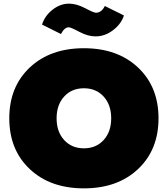

<svg xmlns="http://www.w3.org/2000/svg" viewBox="-20 -1010 921 1055"><path d="M31 -360Q31 -533 143.5 -639Q256 -745 441 -745Q626 -745 738.5 -639Q851 -533 851 -360Q851 -187 738.5 -81Q626 25 441 25Q256 25 143.5 -81Q31 -187 31 -360ZM291 -360Q291 -286 332.5 -240.5Q374 -195 441 -195Q508 -195 549.5 -240.5Q591 -286 591 -360Q591 -434 549.5 -479.5Q508 -525 441 -525Q374 -525 332.5 -479.5Q291 -434 291 -360ZM315 -823 211 -875Q226 -923 268.5 -956.5Q311 -990 360 -990Q400 -990 448 -965Q495 -940 507 -940Q538 -940 556 -977L661 -925Q646 -878 601 -844Q556 -810 505 -810Q463 -810 416 -835Q369 -860 358 -860Q334 -860 315 -823Z"/></svg>

Font: Metropolitano Black
Style: Regular
Weight: 900
Designer: Fonts by Alex Slobzheninov & Chris M. Simpson / Changes by Cristiano Sobral
Foundry: Fonts by Alex Slobzheninov & Chris M. Simpson / Changes by Cristiano Sobral
Version: Version 1.00;August 30, 2020;FontCreator 13.0.0.2681 64-bit